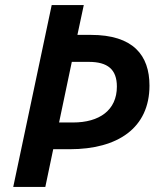

<svg xmlns="http://www.w3.org/2000/svg" viewBox="-20 -734 631 754"><path d="M32 0H158L189 -148H254C442 -148 567 -231 567 -398C567 -517 503 -597 337 -597H284L309 -714H183ZM267 -253H212L262 -491H329C402 -491 439 -462 439 -394C439 -301 370 -253 267 -253Z"/></svg>

Font: Noto Sans SemiBold
Style: Italic
Weight: 600
Italic angle: -12°
Designer: Monotype Design Team
Foundry: Monotype Imaging Inc.
Version: Version 2.013